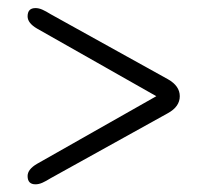

<svg xmlns="http://www.w3.org/2000/svg" viewBox="-20 -586 516 487"><path d="M50 -544.5Q50 -565.5 70 -565.5Q78.5 -565.5 87.5 -561.5Q96.5 -557.5 108.5 -550L406 -385Q436 -368 436 -342Q436 -315.5 406 -299L108.5 -134Q96.5 -126.5 87.5 -122.5Q78.5 -118.5 70 -118.5Q50 -118.5 50 -139.5Q50 -156.5 74 -170.5L376.5 -342L74 -513.5Q50 -527.5 50 -544.5Z"/></svg>

Font: Fraunces 72pt SuperSoft Light
Style: Regular
Weight: 300
Version: Version 1.000;[0bf87f6ff]